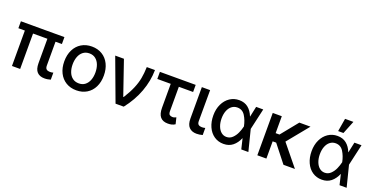

<svg xmlns="http://www.w3.org/2000/svg" viewBox="-26 -1502 4400 2259"><g transform="rotate(20 2174.5 -372.5)"><path d="M582 -443.4H502V-143.6Q502.4 -111.3 518.3 -99.1Q534.2 -86.9 560.5 -86.9Q583 -86.9 602.5 -92.8V-4.9Q583.5 0.5 565.7 3.7Q547.9 6.8 525.4 6.8Q466.3 6.8 433.3 -27.6Q400.4 -62 400.4 -137.7V-443.4H220.7V0H118.2V-443.4H37.1V-530.3H582Z M677.7 -262.7Q677.7 -344.7 708.5 -406.7Q739.3 -468.8 795.4 -502.9Q851.6 -537.1 925.8 -537.1Q999.5 -537.1 1055.7 -502.9Q1111.8 -468.8 1142.3 -406.5Q1172.9 -344.2 1172.9 -262.7Q1172.9 -181.2 1142.3 -119.4Q1111.8 -57.6 1055.7 -23.4Q999.5 10.7 925.8 10.7Q851.6 10.7 795.4 -23.4Q739.3 -57.6 708.5 -119.4Q677.7 -181.2 677.7 -262.7ZM1067.4 -262.7Q1067.4 -314.9 1051.5 -357.7Q1035.6 -400.4 1003.7 -425.8Q971.7 -451.2 925.8 -451.2Q878.9 -451.2 846.4 -425.8Q814 -400.4 798.1 -357.7Q782.2 -314.9 782.2 -262.7Q782.2 -210.4 798.1 -168.2Q814 -126 846.4 -101.1Q878.9 -76.2 925.8 -76.2Q972.2 -76.2 1003.9 -101.1Q1035.6 -126 1051.5 -168.2Q1067.4 -210.4 1067.4 -262.7Z M1217.8 -530.3H1327.1L1472.7 -106.4H1478.5Q1530.8 -190.4 1559.1 -257.8Q1587.4 -325.2 1599.1 -387.9Q1610.8 -450.7 1613.3 -530.3H1715.8Q1714.4 -393.6 1664.3 -258.1Q1614.3 -122.6 1517.6 0H1415Z M2225.6 -441.4H2046.9V-139.6Q2046.9 -103.5 2060.8 -92.3Q2074.7 -81.1 2097.7 -81.1Q2109.9 -81.1 2120.4 -84.5Q2130.9 -87.9 2142.6 -93.8L2162.1 -13.7Q2140.1 0 2119.4 4.9Q2098.6 9.8 2071.3 9.8Q2008.8 9.8 1977.1 -27.1Q1945.3 -64 1945.3 -142.6V-441.4H1777.3V-530.3H2225.6Z M2406.2 -530.3 2405.3 -143.6Q2405.3 -111.3 2420.9 -99.1Q2436.5 -86.9 2463.9 -86.9Q2475.1 -86.9 2486.3 -88.6Q2497.6 -90.3 2504.9 -92.8V-3.9Q2466.3 6.8 2429.7 6.8Q2370.6 6.8 2336.7 -27.8Q2302.7 -62.5 2302.7 -137.7V-530.3Z M2543 -265.6Q2543 -344.2 2572.5 -406.2Q2602.1 -468.3 2653.8 -502.7Q2705.6 -537.1 2770.5 -537.1Q2837.4 -537.1 2882.6 -500.7Q2927.7 -464.4 2953.1 -399.4H2954.6L2982.4 -530.3H3071.3L3011.2 -265.1L3078.1 0H2989.3L2958.5 -128.9H2957Q2930.2 -64.5 2883.5 -26.9Q2836.9 10.7 2768.6 10.7Q2702.1 10.7 2650.9 -24.2Q2599.6 -59.1 2571.3 -122.1Q2543 -185.1 2543 -265.6ZM2773.4 -78.1Q2816.4 -78.1 2847.7 -108.2Q2878.9 -138.2 2897.5 -179.9Q2916 -221.7 2925.8 -263.7L2926.3 -265.1L2925.8 -266.6Q2911.6 -337.9 2877 -393.1Q2842.3 -448.2 2778.3 -448.2Q2739.3 -448.2 2709.2 -425Q2679.2 -401.9 2662.8 -360.1Q2646.5 -318.4 2646.5 -264.6Q2646.5 -211.9 2662.4 -169.2Q2678.2 -126.5 2707 -102.3Q2735.8 -78.1 2773.4 -78.1Z M3303.7 -318.4H3351.6L3523.4 -530.3H3663.1L3445.8 -264.2L3661.1 0H3517.6L3347.7 -215.8H3303.7V0H3190.4V-530.3H3303.7Z M3773.4 -265.6Q3773.4 -344.2 3803 -406.2Q3832.5 -468.3 3884.3 -502.7Q3936 -537.1 4001 -537.1Q4067.9 -537.1 4113 -500.7Q4158.2 -464.4 4183.6 -399.4H4185.1L4212.9 -530.3H4301.8L4241.7 -265.1L4308.6 0H4219.7L4189 -128.9H4187.5Q4160.6 -64.5 4114 -26.9Q4067.4 10.7 3999 10.7Q3932.6 10.7 3881.3 -24.2Q3830.1 -59.1 3801.8 -122.1Q3773.4 -185.1 3773.4 -265.6ZM4003.9 -78.1Q4046.9 -78.1 4078.1 -108.2Q4109.4 -138.2 4127.9 -179.9Q4146.5 -221.7 4156.2 -263.7L4156.7 -265.1L4156.2 -266.6Q4142.1 -337.9 4107.4 -393.1Q4072.8 -448.2 4008.8 -448.2Q3969.7 -448.2 3939.7 -425Q3909.7 -401.9 3893.3 -360.1Q3877 -318.4 3877 -264.6Q3877 -211.9 3892.8 -169.2Q3908.7 -126.5 3937.5 -102.3Q3966.3 -78.1 4003.9 -78.1ZM4013.7 -755.9H4118.2L4052.7 -592.8H3986.3Z"/></g></svg>

Font: Pretendard JP Medium
Style: Regular
Weight: 500
Designer: Base glyphs from Inter by Rasmus Andersson; Hangeul glyphs from Noto Sans CJK(Source Han Sans) by Jang Soo-young and Kan
Foundry: Kil Hyung-jin
Version: Version 1.309